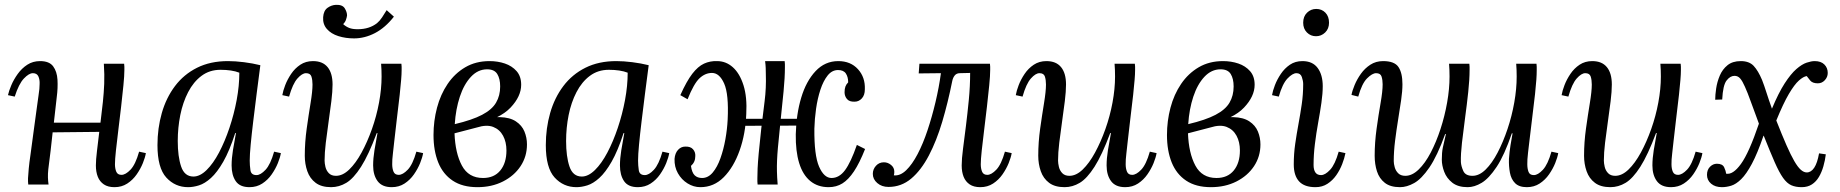

<svg xmlns="http://www.w3.org/2000/svg" viewBox="-20 -764 7618 795"><path d="M454 11Q427 11 410 -0.5Q393 -12 385 -32Q377 -52 377 -79Q377 -102 381.5 -138.5Q386 -175 391 -218L198 -216Q194 -178 189.5 -139.5Q185 -101 180 -63Q178 -44 178.5 -29Q179 -14 181 0H97Q96 -7 96 -12.5Q96 -18 96 -26Q97 -43 99 -65.5Q101 -88 106.5 -125.5Q112 -163 120 -226Q128 -285 132.5 -318Q137 -351 139.5 -368.5Q142 -386 143 -395.5Q144 -405 144 -416Q145 -434 139 -447.5Q133 -461 116 -461Q100 -461 79 -439Q58 -417 41 -364L13 -370Q17 -388 27 -411.5Q37 -435 53.5 -458Q70 -481 93 -496Q116 -511 146 -511Q184 -511 200 -489.5Q216 -468 218 -434Q220 -400 215 -362Q212 -336 209 -309Q206 -282 203 -256H396Q402 -304 406 -342Q410 -380 411.5 -417Q413 -454 410 -500H494Q495 -493 495 -487.5Q495 -482 495 -474Q495 -451 491 -410.5Q487 -370 481.5 -322Q476 -274 470 -226Q464 -178 460 -140.5Q456 -103 456 -84Q456 -66 461.5 -53Q467 -40 483 -40Q500 -40 520.5 -61.5Q541 -83 556 -136L584 -130Q581 -112 571.5 -88.5Q562 -65 546 -42Q530 -19 507 -4Q484 11 454 11Z M924 -511Q954 -511 990 -506.5Q1026 -502 1058 -494Q1050 -434 1042.5 -374.5Q1035 -315 1028.5 -261.5Q1022 -208 1018 -165.5Q1014 -123 1014 -99Q1014 -79 1017 -59Q1020 -39 1042 -39Q1059 -39 1079.5 -61Q1100 -83 1115 -136L1143 -130Q1140 -112 1130.5 -88.5Q1121 -65 1105 -42Q1089 -19 1066 -4Q1043 11 1013 11Q973 11 956 -14Q939 -39 939 -79Q939 -108 944.5 -142Q950 -176 957 -213H954Q930 -139 904.5 -94.5Q879 -50 853.5 -27Q828 -4 804 3.5Q780 11 759 11Q705 11 668.5 -29Q632 -69 632 -163Q632 -233 650 -296Q668 -359 704.5 -407.5Q741 -456 796 -483.5Q851 -511 924 -511ZM893 -475Q848 -475 814.5 -450Q781 -425 759 -382.5Q737 -340 726.5 -287.5Q716 -235 716 -180Q716 -116 730 -74.5Q744 -33 781 -33Q808 -33 835.5 -60Q863 -87 887 -132.5Q911 -178 930 -234.5Q949 -291 960 -350Q971 -409 971 -463Q956 -469 936 -472Q916 -475 893 -475Z M1351 11Q1311 11 1287 -7Q1263 -25 1252.5 -55Q1242 -85 1242 -119Q1242 -175 1250 -232Q1258 -289 1266 -337.5Q1274 -386 1274 -414Q1274 -433 1269.5 -447Q1265 -461 1247 -461Q1231 -461 1211.5 -439Q1192 -417 1177 -364L1149 -370Q1152 -388 1161 -411.5Q1170 -435 1185.5 -458Q1201 -481 1223.5 -496Q1246 -511 1276 -511Q1316 -511 1336.5 -486Q1357 -461 1357 -414Q1357 -386 1352 -345Q1347 -304 1340.5 -259.5Q1334 -215 1329 -173Q1324 -131 1324 -99Q1324 -88 1327.5 -73Q1331 -58 1341.5 -47Q1352 -36 1371 -36Q1399 -36 1426 -62Q1453 -88 1477 -132Q1501 -176 1520 -229.5Q1539 -283 1549.5 -339.5Q1560 -396 1560 -447Q1560 -462 1559.5 -474.5Q1559 -487 1558 -500H1642Q1643 -493 1643 -487.5Q1643 -482 1643 -474Q1643 -457 1641 -433.5Q1639 -410 1635 -371.5Q1631 -333 1623 -270Q1616 -212 1612.5 -179Q1609 -146 1607 -129.5Q1605 -113 1604.5 -104Q1604 -95 1604 -84Q1604 -66 1609.5 -53Q1615 -40 1631 -40Q1648 -40 1668.5 -61.5Q1689 -83 1704 -136L1732 -130Q1729 -112 1719.5 -88.5Q1710 -65 1694 -42Q1678 -19 1655 -4Q1632 11 1602 11Q1562 11 1543.5 -14Q1525 -39 1525 -79Q1525 -108 1530.5 -142Q1536 -176 1543 -213H1540Q1506 -122 1475 -73.5Q1444 -25 1414 -7Q1384 11 1351 11ZM1446 -605Q1411 -605 1381 -614.5Q1351 -624 1333.5 -644Q1316 -664 1318 -693Q1320 -720 1336 -731.5Q1352 -743 1371 -744Q1398 -745 1407.5 -729.5Q1417 -714 1417 -700Q1416 -692 1412.5 -682Q1409 -672 1401 -664Q1412 -654 1425.5 -648.5Q1439 -643 1461 -643Q1509 -643 1541 -668Q1552 -677 1562 -692Q1572 -707 1581 -722L1611 -695Q1575 -649 1532.5 -627Q1490 -605 1446 -605Z M1957 11Q1895 11 1854.5 -16Q1814 -43 1794.5 -91.5Q1775 -140 1775 -205Q1775 -263 1789.5 -318Q1804 -373 1833.5 -416.5Q1863 -460 1906.5 -485.5Q1950 -511 2007 -511Q2041 -511 2070.5 -501Q2100 -491 2119 -469.5Q2138 -448 2138 -413Q2138 -365 2094 -318.5Q2050 -272 1951 -249L1954 -236L1862 -212Q1865 -130 1892.5 -78.5Q1920 -27 1980 -27Q2026 -27 2051.5 -58Q2077 -89 2077 -141Q2077 -176 2063 -202Q2049 -228 2022 -238.5Q1995 -249 1954 -236L1946 -259Q2008 -280 2049.5 -279Q2091 -278 2116 -261.5Q2141 -245 2151.5 -219.5Q2162 -194 2162 -166Q2162 -116 2135.5 -76Q2109 -36 2062.5 -12.5Q2016 11 1957 11ZM1863 -250Q1935 -267 1976 -288.5Q2017 -310 2034 -339Q2051 -368 2051 -406Q2051 -438 2039 -457.5Q2027 -477 1997 -477Q1959 -477 1930 -446Q1901 -415 1884 -363.5Q1867 -312 1863 -250Z M2532 -511Q2562 -511 2598 -506.5Q2634 -502 2666 -494Q2658 -434 2650.5 -374.5Q2643 -315 2636.5 -261.5Q2630 -208 2626 -165.5Q2622 -123 2622 -99Q2622 -79 2625 -59Q2628 -39 2650 -39Q2667 -39 2687.5 -61Q2708 -83 2723 -136L2751 -130Q2748 -112 2738.5 -88.5Q2729 -65 2713 -42Q2697 -19 2674 -4Q2651 11 2621 11Q2581 11 2564 -14Q2547 -39 2547 -79Q2547 -108 2552.5 -142Q2558 -176 2565 -213H2562Q2538 -139 2512.5 -94.5Q2487 -50 2461.5 -27Q2436 -4 2412 3.5Q2388 11 2367 11Q2313 11 2276.5 -29Q2240 -69 2240 -163Q2240 -233 2258 -296Q2276 -359 2312.5 -407.5Q2349 -456 2404 -483.5Q2459 -511 2532 -511ZM2501 -475Q2456 -475 2422.5 -450Q2389 -425 2367 -382.5Q2345 -340 2334.5 -287.5Q2324 -235 2324 -180Q2324 -116 2338 -74.5Q2352 -33 2389 -33Q2416 -33 2443.5 -60Q2471 -87 2495 -132.5Q2519 -178 2538 -234.5Q2557 -291 2568 -350Q2579 -409 2579 -463Q2564 -469 2544 -472Q2524 -475 2501 -475Z M2880 11Q2852 11 2827 -4.5Q2802 -20 2787 -46.5Q2772 -73 2773 -106Q2775 -130 2787.5 -143.5Q2800 -157 2817 -157Q2839 -158 2849.5 -146Q2860 -134 2859 -118Q2859 -105 2854.5 -95Q2850 -85 2841 -77Q2845 -49 2856.5 -38Q2868 -27 2887 -27Q2912 -27 2931 -49.5Q2950 -72 2963 -108.5Q2976 -145 2983.5 -187Q2991 -229 2993 -269Q2998 -374 2978.5 -418Q2959 -462 2928 -462Q2900 -462 2876.5 -440Q2853 -418 2827 -353L2797 -370Q2823 -428 2846.5 -458.5Q2870 -489 2895 -500.5Q2920 -512 2949 -511Q2986 -511 3014.5 -485.5Q3043 -460 3058.5 -411Q3074 -362 3070 -292Q3067 -210 3042.5 -141Q3018 -72 2977 -30.5Q2936 11 2880 11ZM3411 11Q3366 11 3335 -14.5Q3304 -40 3289 -89Q3274 -138 3275 -208Q3277 -291 3297.5 -359.5Q3318 -428 3357 -469.5Q3396 -511 3451 -511Q3502 -511 3532.5 -477.5Q3563 -444 3561 -394Q3561 -370 3548.5 -356.5Q3536 -343 3519 -343Q3497 -342 3487 -354Q3477 -366 3477 -382Q3477 -396 3480.5 -405.5Q3484 -415 3492 -423Q3492 -445 3482.5 -459.5Q3473 -474 3450 -474Q3425 -474 3407 -451.5Q3389 -429 3377 -392.5Q3365 -356 3359 -313.5Q3353 -271 3352 -231Q3351 -121 3371.5 -74Q3392 -27 3423 -27Q3455 -27 3479 -59.5Q3503 -92 3528 -164L3562 -147Q3539 -89 3516 -54.5Q3493 -20 3468 -4.5Q3443 11 3411 11ZM3117 0Q3116 -7 3116 -12.5Q3116 -18 3116 -26Q3116 -43 3117 -66.5Q3118 -90 3121.5 -129Q3125 -168 3132 -231Q3139 -290 3146 -345Q3153 -400 3151 -457Q3151 -469 3150.5 -482.5Q3150 -496 3148 -511H3229Q3230 -504 3230 -498.5Q3230 -493 3230 -485Q3230 -443 3224.5 -386Q3219 -329 3212.5 -268.5Q3206 -208 3201 -152Q3196 -96 3197 -55Q3197 -43 3198 -29Q3199 -15 3200 0ZM3043 -243 3044 -272H3294V-244Z M3659 10Q3631 10 3612.5 -6Q3594 -22 3594 -44Q3594 -63 3607 -77.5Q3620 -92 3640 -92Q3656 -92 3669.5 -81Q3683 -70 3683 -53Q3683 -48 3682.5 -44.5Q3682 -41 3681 -38Q3707 -35 3732 -59Q3757 -83 3779.5 -126Q3802 -169 3820.5 -224.5Q3839 -280 3853.5 -341Q3868 -402 3876 -461L3784 -460L3787 -500H4079Q4080 -493 4080 -487.5Q4080 -482 4080 -474Q4080 -451 4076 -410.5Q4072 -370 4066.5 -322Q4061 -274 4055 -226Q4049 -178 4045 -140.5Q4041 -103 4041 -84Q4041 -66 4046.5 -53Q4052 -40 4068 -40Q4085 -40 4105.5 -61.5Q4126 -83 4141 -136L4169 -130Q4166 -112 4156.5 -88.5Q4147 -65 4131 -42Q4115 -19 4092 -4Q4069 11 4039 11Q4012 11 3995 -0.5Q3978 -12 3970 -32Q3962 -52 3962 -79Q3962 -106 3967.5 -148Q3973 -190 3979.5 -242Q3986 -294 3991.5 -350.5Q3997 -407 3997 -462L3955 -461Q3941 -461 3933.5 -452Q3926 -443 3923 -429Q3905 -339 3881.5 -260Q3858 -181 3826 -120Q3794 -59 3753 -24.5Q3712 10 3659 10Z M4388 11Q4348 11 4324 -7Q4300 -25 4289.5 -55Q4279 -85 4279 -119Q4279 -175 4287 -232Q4295 -289 4303 -337.5Q4311 -386 4311 -414Q4311 -433 4306.5 -447Q4302 -461 4284 -461Q4268 -461 4248.5 -439Q4229 -417 4214 -364L4186 -370Q4189 -388 4198 -411.5Q4207 -435 4222.5 -458Q4238 -481 4260.5 -496Q4283 -511 4313 -511Q4353 -511 4373.5 -486Q4394 -461 4394 -414Q4394 -386 4389 -345Q4384 -304 4377.5 -259.5Q4371 -215 4366 -173Q4361 -131 4361 -99Q4361 -88 4364.5 -73Q4368 -58 4378.5 -47Q4389 -36 4408 -36Q4436 -36 4463 -62Q4490 -88 4514 -132Q4538 -176 4557 -229.5Q4576 -283 4586.5 -339.5Q4597 -396 4597 -447Q4597 -462 4596.5 -474.5Q4596 -487 4595 -500H4679Q4680 -493 4680 -487.5Q4680 -482 4680 -474Q4680 -457 4678 -433.5Q4676 -410 4672 -371.5Q4668 -333 4660 -270Q4653 -212 4649.5 -179Q4646 -146 4644 -129.5Q4642 -113 4641.5 -104Q4641 -95 4641 -84Q4641 -66 4646.5 -53Q4652 -40 4668 -40Q4685 -40 4705.5 -61.5Q4726 -83 4741 -136L4769 -130Q4766 -112 4756.5 -88.5Q4747 -65 4731 -42Q4715 -19 4692 -4Q4669 11 4639 11Q4599 11 4580.5 -14Q4562 -39 4562 -79Q4562 -108 4567.5 -142Q4573 -176 4580 -213H4577Q4543 -122 4512 -73.5Q4481 -25 4451 -7Q4421 11 4388 11Z M4994 11Q4932 11 4891.5 -16Q4851 -43 4831.5 -91.5Q4812 -140 4812 -205Q4812 -263 4826.5 -318Q4841 -373 4870.5 -416.5Q4900 -460 4943.5 -485.5Q4987 -511 5044 -511Q5078 -511 5107.5 -501Q5137 -491 5156 -469.5Q5175 -448 5175 -413Q5175 -365 5131 -318.5Q5087 -272 4988 -249L4991 -236L4899 -212Q4902 -130 4929.5 -78.5Q4957 -27 5017 -27Q5063 -27 5088.5 -58Q5114 -89 5114 -141Q5114 -176 5100 -202Q5086 -228 5059 -238.5Q5032 -249 4991 -236L4983 -259Q5045 -280 5086.5 -279Q5128 -278 5153 -261.5Q5178 -245 5188.5 -219.5Q5199 -194 5199 -166Q5199 -116 5172.5 -76Q5146 -36 5099.5 -12.5Q5053 11 4994 11ZM4900 -250Q4972 -267 5013 -288.5Q5054 -310 5071 -339Q5088 -368 5088 -406Q5088 -438 5076 -457.5Q5064 -477 5034 -477Q4996 -477 4967 -446Q4938 -415 4921 -363.5Q4904 -312 4900 -250Z M5373 -511Q5415 -511 5436 -482.5Q5457 -454 5457 -407Q5457 -377 5451.5 -338.5Q5446 -300 5438 -256Q5430 -212 5424.5 -167.5Q5419 -123 5419 -81Q5419 -61 5426.5 -50Q5434 -39 5450 -39Q5467 -39 5487.5 -61Q5508 -83 5523 -136L5551 -130Q5547 -109 5537.5 -84.5Q5528 -60 5513 -38.5Q5498 -17 5476.5 -3Q5455 11 5427 11Q5381 11 5359 -13Q5337 -37 5337 -83Q5337 -127 5343 -168.5Q5349 -210 5356.5 -250.5Q5364 -291 5370 -332Q5376 -373 5376 -416Q5376 -429 5370.5 -445Q5365 -461 5348 -461Q5332 -461 5311 -439Q5290 -417 5275 -364L5247 -370Q5250 -388 5259 -411.5Q5268 -435 5283.5 -458Q5299 -481 5321 -496Q5343 -511 5373 -511ZM5430 -727Q5453 -727 5468 -711.5Q5483 -696 5483 -670Q5483 -645 5467 -629.5Q5451 -614 5429 -614Q5407 -614 5391.5 -629.5Q5376 -645 5376 -670Q5376 -696 5392 -711.5Q5408 -727 5430 -727Z M5777 11Q5737 11 5714 -7Q5691 -25 5681.5 -54.5Q5672 -84 5672 -119Q5672 -174 5680 -231.5Q5688 -289 5696.5 -337.5Q5705 -386 5705 -415Q5705 -433 5700.5 -447Q5696 -461 5678 -461Q5662 -461 5640.5 -439.5Q5619 -418 5604 -364L5576 -371Q5579 -388 5589 -412Q5599 -436 5615 -458.5Q5631 -481 5654 -496Q5677 -511 5707 -511Q5754 -511 5770.5 -486.5Q5787 -462 5787 -415Q5787 -387 5781.5 -349Q5776 -311 5769 -268Q5762 -225 5756.5 -181Q5751 -137 5751 -97Q5751 -86 5755 -71.5Q5759 -57 5769.5 -46.5Q5780 -36 5799 -36Q5827 -36 5854 -62Q5881 -88 5904 -132Q5927 -176 5944.5 -229.5Q5962 -283 5972 -339.5Q5982 -396 5982 -447Q5982 -462 5981.5 -474.5Q5981 -487 5980 -500H6064Q6065 -493 6065 -487.5Q6065 -482 6065 -474Q6065 -436 6059.5 -384Q6054 -332 6046.5 -277Q6039 -222 6033.5 -173.5Q6028 -125 6029 -93Q6030 -76 6039 -56Q6048 -36 6077 -36Q6105 -36 6131.5 -62Q6158 -88 6181 -132Q6204 -176 6222 -229.5Q6240 -283 6250 -339.5Q6260 -396 6260 -447Q6260 -462 6259.5 -474.5Q6259 -487 6258 -500H6342Q6343 -493 6343 -487.5Q6343 -482 6343 -474Q6343 -457 6341.5 -434.5Q6340 -412 6336 -374.5Q6332 -337 6324 -274Q6317 -216 6313 -182.5Q6309 -149 6307 -131.5Q6305 -114 6304.5 -104.5Q6304 -95 6304 -84Q6304 -66 6309 -52.5Q6314 -39 6331 -39Q6348 -39 6368.5 -61Q6389 -83 6404 -136L6432 -130Q6429 -112 6419.5 -88.5Q6410 -65 6394 -42Q6378 -19 6355 -4Q6332 11 6302 11Q6270 11 6253.5 -5.5Q6237 -22 6232 -49Q6227 -76 6228 -106Q6230 -135 6234.5 -163Q6239 -191 6243 -212H6240Q6209 -121 6177 -73Q6145 -25 6115 -7Q6085 11 6057 11Q6017 11 5993.5 -7.5Q5970 -26 5960 -52.5Q5950 -79 5950 -103Q5950 -132 5954 -152Q5958 -172 5967 -209H5964Q5931 -118 5898.5 -70.5Q5866 -23 5835.5 -6Q5805 11 5777 11Z M6648 11Q6608 11 6584 -7Q6560 -25 6549.5 -55Q6539 -85 6539 -119Q6539 -175 6547 -232Q6555 -289 6563 -337.5Q6571 -386 6571 -414Q6571 -433 6566.5 -447Q6562 -461 6544 -461Q6528 -461 6508.5 -439Q6489 -417 6474 -364L6446 -370Q6449 -388 6458 -411.5Q6467 -435 6482.5 -458Q6498 -481 6520.5 -496Q6543 -511 6573 -511Q6613 -511 6633.5 -486Q6654 -461 6654 -414Q6654 -386 6649 -345Q6644 -304 6637.5 -259.5Q6631 -215 6626 -173Q6621 -131 6621 -99Q6621 -88 6624.5 -73Q6628 -58 6638.5 -47Q6649 -36 6668 -36Q6696 -36 6723 -62Q6750 -88 6774 -132Q6798 -176 6817 -229.5Q6836 -283 6846.5 -339.5Q6857 -396 6857 -447Q6857 -462 6856.5 -474.5Q6856 -487 6855 -500H6939Q6940 -493 6940 -487.5Q6940 -482 6940 -474Q6940 -457 6938 -433.5Q6936 -410 6932 -371.5Q6928 -333 6920 -270Q6913 -212 6909.5 -179Q6906 -146 6904 -129.5Q6902 -113 6901.5 -104Q6901 -95 6901 -84Q6901 -66 6906.5 -53Q6912 -40 6928 -40Q6945 -40 6965.5 -61.5Q6986 -83 7001 -136L7029 -130Q7026 -112 7016.5 -88.5Q7007 -65 6991 -42Q6975 -19 6952 -4Q6929 11 6899 11Q6859 11 6840.5 -14Q6822 -39 6822 -79Q6822 -108 6827.5 -142Q6833 -176 6840 -213H6837Q6803 -122 6772 -73.5Q6741 -25 6711 -7Q6681 11 6648 11Z M7110 11Q7082 11 7065 -3.5Q7048 -18 7048 -40Q7048 -61 7060.5 -73.5Q7073 -86 7089 -86Q7112 -86 7119 -71.5Q7126 -57 7127 -45Q7155 -39 7188.5 -85Q7222 -131 7263 -252Q7243 -305 7229.5 -343Q7216 -381 7205 -405Q7195 -428 7185.5 -439Q7176 -450 7162 -450Q7144 -450 7129 -430.5Q7114 -411 7111 -352L7082 -351Q7082 -371 7086 -398Q7090 -425 7101 -451Q7112 -477 7133 -494Q7154 -511 7188 -511Q7223 -511 7241.5 -491Q7260 -471 7276 -433Q7285 -410 7294.5 -380Q7304 -350 7317 -314Q7344 -379 7369.5 -418.5Q7395 -458 7418 -478Q7441 -498 7460.5 -504.5Q7480 -511 7494 -511Q7520 -511 7534 -497Q7548 -483 7548 -462Q7548 -445 7536 -432Q7524 -419 7507 -419Q7485 -419 7475.5 -430.5Q7466 -442 7461 -449Q7447 -447 7428.5 -430.5Q7410 -414 7387 -375Q7364 -336 7335 -265Q7359 -204 7377 -163Q7395 -122 7409.5 -97Q7424 -72 7436.5 -61Q7449 -50 7461 -50Q7479 -50 7492 -69.5Q7505 -89 7512 -129L7540 -125Q7537 -100 7530 -75.5Q7523 -51 7511.5 -31.5Q7500 -12 7482.5 -0.5Q7465 11 7440 11Q7415 11 7397 3Q7379 -5 7363 -27.5Q7347 -50 7328.5 -92Q7310 -134 7283 -202H7282Q7257 -129 7234 -86Q7211 -43 7189.5 -22Q7168 -1 7148 5Q7128 11 7110 11Z"/></svg>

Font: Lora Italic
Style: Italic
Weight: 400
Italic angle: -3°
Designer: Olga Karpushina, Alexei Vanyashin (Cyrillic)
Foundry: Cyreal
Version: Version 2.210; ttfautohint (v1.8.1.43-b0c9)